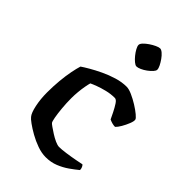

<svg xmlns="http://www.w3.org/2000/svg" viewBox="-223 -816 896 896"><g transform="rotate(45 225.0 -368.5)"><path d="M261 0Q234 0 204.5 -10.5Q175 -21 148.5 -36Q122 -51 103.5 -64.5Q85 -78 80 -85Q68 -99 60 -137Q52 -175 52 -218Q52 -259 55.5 -296.5Q59 -334 65 -364.5Q71 -395 77 -414Q90 -423 114 -437Q138 -451 168.5 -465.5Q199 -480 232 -490Q265 -500 296 -500Q311 -500 333.5 -490Q356 -480 378.5 -466Q401 -452 416.5 -439Q432 -426 433 -420Q435 -411 427.5 -392Q420 -373 409.5 -355Q399 -337 390 -329Q380 -329 369.5 -332Q359 -335 351 -339Q345 -352 335 -372Q325 -392 314.5 -408Q304 -424 294 -424Q267 -424 241 -417.5Q215 -411 195 -403.5Q175 -396 165 -391Q162 -381 158.5 -362Q155 -343 153 -321Q151 -299 151 -280Q151 -247 154 -215Q157 -183 161 -161Q165 -139 169 -134Q171 -131 183 -122.5Q195 -114 211.5 -103.5Q228 -93 244.5 -85.5Q261 -78 272 -78Q288 -78 316.5 -82Q345 -86 371 -91Q397 -96 406 -98Q410 -95 413.5 -87.5Q417 -80 417 -71Q399 -56 375.5 -39.5Q352 -23 323.5 -11.5Q295 0 261 0ZM261 -599Q254 -599 243 -608Q232 -617 221.5 -630Q211 -643 204 -656Q197 -669 197 -677Q197 -685 206.5 -695Q216 -705 230 -714.5Q244 -724 258 -730.5Q272 -737 280 -737Q288 -737 298.5 -728Q309 -719 318.5 -705.5Q328 -692 334.5 -679Q341 -666 341 -657Q341 -650 332 -640Q323 -630 310 -620.5Q297 -611 283.5 -605Q270 -599 261 -599Z"/></g></svg>

Font: Texturina Medium 12pt Medium
Style: Regular
Weight: 500
Version: Version 1.002